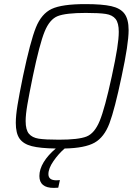

<svg xmlns="http://www.w3.org/2000/svg" viewBox="-20 -716 670 936"><path d="M607 -569Q607 -502 573 -344Q539 -182 513.5 -114.5Q488 -47 441 -20.5Q394 6 295 8Q265 34 240.5 69.5Q216 105 216 133Q216 163 255 163L272 162L264 199Q255 200 242 200Q172 200 172 142Q172 109 193 74.5Q214 40 252 8Q176 7 135 -3.5Q94 -14 75.5 -40Q57 -66 57 -117Q57 -152 65.5 -204Q74 -256 92 -344Q128 -515 155 -582Q182 -649 232 -672.5Q282 -696 396 -696Q478 -696 522.5 -686Q567 -676 587 -649Q607 -622 607 -569ZM559 -561Q559 -604 543.5 -623.5Q528 -643 496 -648Q464 -653 398 -653Q301 -653 261.5 -637.5Q222 -622 197.5 -562Q173 -502 140 -344Q122 -256 113.5 -206.5Q105 -157 105 -126Q105 -83 121 -64Q137 -45 168.5 -40Q200 -35 267 -35Q363 -35 402 -50.5Q441 -66 466 -126.5Q491 -187 525 -344Q543 -427 551 -478Q559 -529 559 -561Z"/></svg>

Font: Saira Semi Condensed ExtraLight
Style: Italic
Weight: 200
Width: 4
Italic angle: -12°
Designer: Hector Gatti with collaboration of the Omnibus-Type team
Foundry: Omnibus-Type
Version: Version 1.001; ttfautohint (v1.8)